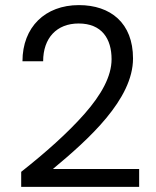

<svg xmlns="http://www.w3.org/2000/svg" viewBox="-20 -732 612 752"><path d="M525 0V-70H187C328 -187 501 -343 501 -503C501 -642 413 -712 289 -712C157 -712 68 -626 68 -492H149C149 -583 202 -640 288 -640C379 -640 417 -580 417 -500C417 -433 377 -361 311 -286C245 -211 158 -134 63 -59V0Z"/></svg>

Font: Rootstock Sans Body
Style: Regular
Weight: 400
Designer: Colophon Foundry, Jonny Pinhorn
Foundry: Colophon Foundry
Version: Version 1.200;FEAKit 1.0